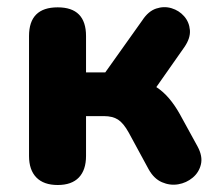

<svg xmlns="http://www.w3.org/2000/svg" viewBox="-20 -520 628 549"><path d="M145 9Q105 9 84 -12.5Q63 -34 63 -74V-417Q63 -499 145 -499Q226 -499 226 -417V-313H281L387 -462Q404 -488 426.5 -495.5Q449 -503 470.5 -496.5Q492 -490 506.5 -473.5Q521 -457 523 -434Q525 -411 507 -385L427 -271Q447 -258 463.5 -238.5Q480 -219 494 -194L545 -101Q560 -73 554.5 -50Q549 -27 531 -12Q513 3 489.5 7Q466 11 443 1Q420 -9 405 -36L348 -141Q333 -168 317.5 -178Q302 -188 277 -188H226V-74Q226 -34 205.5 -12.5Q185 9 145 9Z"/></svg>

Font: Chiron GoRound TC EB
Style: Regular
Weight: 700
Designer: Ryoko NISHIZUKA 西塚涼子 (kana, bopomofo & ideographs); Paul D. Hunt (Latin, Greek & Cyrillic); Sandoll Communications 산돌커뮤니
Foundry: Adobe
Version: Version 1.000;hotconv 1.1.1;makeotfexe 2.6.0